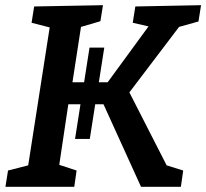

<svg xmlns="http://www.w3.org/2000/svg" viewBox="-20 -722 797 742"><path d="M747 -639 672 -618 480 -365 624 -83 688 -63 679 0H525L380 -319H348L327 -185H270L291 -319H244L209 -85L276 -63L267 0H1L11 -63L89 -83L172 -616L102 -634L112 -697L378 -702L368 -640L293 -618L260 -404H305L326 -538H383L362 -404H396L554 -620L493 -634L503 -697L757 -702Z"/></svg>

Font: Bitter Pro SemiBold
Style: Italic
Weight: 600
Italic angle: -9°
Designer: Sol Matas, and Bitter project Authors
Foundry: Sol Matas
Version: Version 1.010